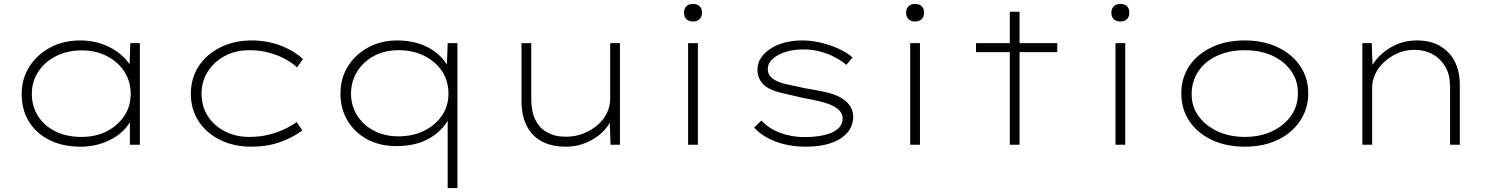

<svg xmlns="http://www.w3.org/2000/svg" viewBox="-20 -741 7675 983"><path d="M394 10Q300 10 232 -24.5Q164 -59 127.5 -119.5Q91 -180 91 -259Q91 -338 130.5 -400Q170 -462 237.5 -498Q305 -534 392 -534Q447 -534 494.5 -518.5Q542 -503 578 -477.5Q614 -452 637 -421Q660 -390 666 -360L642 -369L647 -520H696V0H645V-144L663 -168Q658 -131 634.5 -99Q611 -67 574.5 -42.5Q538 -18 491.5 -4Q445 10 394 10ZM398 -40Q471 -40 527 -69Q583 -98 616 -147Q649 -196 649 -260Q649 -324 617 -374Q585 -424 528 -453.5Q471 -483 398 -483Q324 -483 266.5 -453.5Q209 -424 176 -374Q143 -324 143 -260Q143 -198 174 -148Q205 -98 262.5 -69Q320 -40 398 -40Z M1266 10Q1177 10 1106.5 -25Q1036 -60 996.5 -121Q957 -182 957 -261Q957 -340 997 -401.5Q1037 -463 1108 -498.5Q1179 -534 1269 -534Q1345 -534 1413 -509Q1481 -484 1531 -439L1501 -396Q1474 -421 1437 -440.5Q1400 -460 1354.5 -472Q1309 -484 1258 -484Q1186 -484 1131 -454.5Q1076 -425 1044 -375Q1012 -325 1012 -261Q1012 -195 1045 -145Q1078 -95 1133.5 -67.5Q1189 -40 1255 -40Q1311 -40 1356 -51.5Q1401 -63 1436 -79.5Q1471 -96 1499 -116L1528 -73Q1478 -36 1412.5 -13Q1347 10 1266 10Z M2272 222V-141L2287 -156Q2273 -117 2246 -87Q2219 -57 2183.5 -35.5Q2148 -14 2104 -3.5Q2060 7 2009 7Q1925 7 1860.5 -27.5Q1796 -62 1759.5 -123Q1723 -184 1723 -262Q1723 -341 1761.5 -402Q1800 -463 1866 -498.5Q1932 -534 2013 -534Q2064 -534 2108 -522.5Q2152 -511 2186.5 -490Q2221 -469 2247.5 -438.5Q2274 -408 2289 -368L2267 -380L2272 -520H2322V222ZM2020 -43Q2095 -43 2152.5 -72Q2210 -101 2243 -149.5Q2276 -198 2276 -261Q2276 -327 2243 -376.5Q2210 -426 2152.5 -455Q2095 -484 2021 -484Q1951 -484 1896.5 -455.5Q1842 -427 1810 -377Q1778 -327 1777 -263Q1777 -200 1808.5 -150Q1840 -100 1895 -71.5Q1950 -43 2020 -43Z M2879 10Q2803 10 2752 -18Q2701 -46 2675.5 -99Q2650 -152 2650 -224V-520H2700V-231Q2700 -171 2720.5 -128.5Q2741 -86 2781 -63.5Q2821 -41 2877 -41Q2926 -41 2967 -57.5Q3008 -74 3039 -100.5Q3070 -127 3087 -162Q3104 -197 3104 -234V-520H3154V0H3106L3101 -130H3109Q3098 -97 3064.5 -64.5Q3031 -32 2982.5 -11Q2934 10 2879 10Z M3503 0V-520H3553V0ZM3528 -631Q3506 -631 3494 -643Q3482 -655 3482 -676Q3482 -696 3494 -708.5Q3506 -721 3528 -721Q3550 -721 3562 -709Q3574 -697 3574 -676Q3574 -656 3562 -643.5Q3550 -631 3528 -631Z M4108 10Q4019 10 3949.5 -17Q3880 -44 3841 -88L3878 -124Q3916 -83 3974 -61Q4032 -39 4101 -39Q4140 -39 4174.5 -44.5Q4209 -50 4236 -61Q4263 -72 4278.5 -90.5Q4294 -109 4294 -135Q4294 -175 4242 -200Q4218 -212 4179.5 -221.5Q4141 -231 4090 -240Q4024 -255 3976.5 -266.5Q3929 -278 3902 -297Q3881 -313 3869.5 -334.5Q3858 -356 3858 -384Q3858 -417 3875.5 -444Q3893 -471 3924.5 -491.5Q3956 -512 3997.5 -523Q4039 -534 4089 -534Q4133 -534 4180.5 -523Q4228 -512 4271.5 -492.5Q4315 -473 4345 -447L4313 -409Q4287 -431 4251.5 -449.5Q4216 -468 4175.5 -478Q4135 -488 4091 -488Q4057 -488 4024.5 -481Q3992 -474 3966.5 -460.5Q3941 -447 3926 -429Q3911 -411 3911 -388Q3911 -369 3919.5 -356Q3928 -343 3946 -332Q3969 -318 4008 -309.5Q4047 -301 4103 -289Q4158 -280 4201.5 -270.5Q4245 -261 4274 -247Q4311 -228 4329.5 -202.5Q4348 -177 4348 -143Q4348 -96 4318 -61.5Q4288 -27 4234.5 -8.5Q4181 10 4108 10Z M4640 0V-520H4690V0ZM4665 -631Q4643 -631 4631 -643Q4619 -655 4619 -676Q4619 -696 4631 -708.5Q4643 -721 4665 -721Q4687 -721 4699 -709Q4711 -697 4711 -676Q4711 -656 4699 -643.5Q4687 -631 4665 -631Z M5150 0V-681H5200V0ZM4977 -474V-520H5393V-474Z M5691 0V-520H5741V0ZM5716 -631Q5694 -631 5682 -643Q5670 -655 5670 -676Q5670 -696 5682 -708.5Q5694 -721 5716 -721Q5738 -721 5750 -709Q5762 -697 5762 -676Q5762 -656 5750 -643.5Q5738 -631 5716 -631Z M6353 10Q6257 10 6183.5 -25Q6110 -60 6069 -121.5Q6028 -183 6028 -263Q6028 -342 6069 -403Q6110 -464 6183.5 -499Q6257 -534 6353 -534Q6449 -534 6522 -499Q6595 -464 6636.5 -403Q6678 -342 6678 -263Q6678 -185 6636.5 -122.5Q6595 -60 6522 -25Q6449 10 6353 10ZM6353 -40Q6431 -40 6492 -68.5Q6553 -97 6589 -147Q6625 -197 6625 -263Q6626 -327 6590.5 -377.5Q6555 -428 6493.5 -456Q6432 -484 6353 -484Q6274 -484 6212.5 -456Q6151 -428 6116.5 -377.5Q6082 -327 6081 -263Q6080 -197 6115.5 -147.5Q6151 -98 6213 -69Q6275 -40 6353 -40Z M6955 0V-520H7003L7008 -381L6994 -383Q7009 -420 7042.5 -454Q7076 -488 7125 -511Q7174 -534 7233 -534Q7304 -534 7353.5 -505Q7403 -476 7428.5 -425Q7454 -374 7454 -308V0H7404V-300Q7404 -357 7380.5 -398Q7357 -439 7317 -462Q7277 -485 7224 -486Q7175 -486 7135.5 -468.5Q7096 -451 7066 -423Q7036 -395 7020.5 -361Q7005 -327 7005 -292V0H6981Q6976 0 6970 0Q6964 0 6955 0Z"/></svg>

Font: Lexend Peta ExtraLight
Style: Regular
Weight: 250
Version: Version 1.007